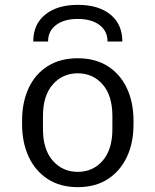

<svg xmlns="http://www.w3.org/2000/svg" viewBox="-20 -761 640 791"><path d="M300 10Q228 10 176.5 -23.5Q125 -57 98 -115.5Q71 -174 71 -248V-264Q71 -340 98 -398Q125 -456 176.5 -488.5Q228 -521 300 -521Q373 -521 424.5 -488Q476 -455 503 -397Q530 -339 530 -264V-248Q530 -172 502.5 -114Q475 -56 424 -23Q373 10 300 10ZM300 -53Q363 -53 403 -99Q443 -145 443 -229V-283Q443 -367 403 -413Q363 -459 300 -459Q238 -459 197.5 -413Q157 -367 157 -283V-229Q157 -145 197.5 -99Q238 -53 300 -53ZM117 -590Q117 -661 166.5 -701Q216 -741 301 -741Q386 -741 435 -701Q484 -661 484 -590H423Q423 -633 390 -658Q357 -683 300 -683Q244 -683 211 -658Q178 -633 178 -590Z"/></svg>

Font: Chivo Mono Medium Light
Style: Regular
Weight: 300
Monospace: yes
Version: Version 1.008